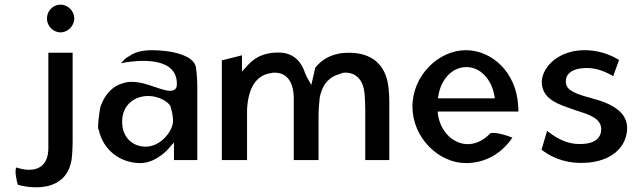

<svg xmlns="http://www.w3.org/2000/svg" viewBox="-20 -702 2781 830"><path d="M58 97C127 116 254 122 285 8C289 -5 291 -20 292 -37C293 -55 294 -72 294 -91V-474H189V-62C189 11 147 32 106 32C85 32 67 27 50 22C43 36 51 81 58 97ZM183 -622C183 -589 210 -562 242 -562C273 -562 301 -590 301 -622C301 -655 273 -682 242 -682C210 -682 183 -656 183 -622Z M537 -458H536C526 -453 515 -443 503 -428C509 -430 519 -432 527 -433C551 -436 732 -466 744 -352C745 -345 745 -338 744 -331C742 -310 720 -308 706 -310C671 -315 612 -343 570 -347C548 -349 533 -349 514 -343C460 -328 431 -288 414 -240C412 -235 398 -139 407 -141C425 -55 498 3 587 3C648 3 700 -47 715 -67L732 -86V-10H833V-320C833 -352 831 -382 827 -411C818 -464 720 -485 636 -485C588 -485 559 -474 537 -458ZM610 -68C552 -68 508 -109 508 -176C508 -250 563 -287 621 -287C663 -287 705 -265 716 -244L717 -243V-242C723 -223 728 -201 728 -179C728 -137 676 -68 610 -68Z M1043 -411 1026 -393V-463L939 -441V-10H1048V-230C1051 -282 1063 -321 1083 -347C1100 -368 1121 -382 1152 -386C1155 -387 1161 -388 1166 -388C1220 -388 1247 -349 1250 -285V-10H1357V-195C1357 -224 1359 -252 1362 -279C1368 -311 1380 -336 1397 -353C1411 -367 1427 -377 1449 -382C1456 -386 1464 -388 1473 -388C1522 -388 1551 -353 1556 -297C1558 -275 1559 -250 1559 -222V-10H1663V-260C1663 -281 1662 -299 1660 -318C1650 -432 1575 -485 1455 -472C1407 -464 1375 -447 1343 -410C1340 -396 1336 -379 1332 -362L1326 -335L1312 -359C1308 -366 1304 -373 1301 -381V-382H1300C1282 -442 1243 -475 1183 -475C1116 -475 1075 -450 1043 -411Z M1873 -209 1872 -220H2221C2221 -229 2221 -236 2220 -245C2212 -389 2107 -485 1994 -485C1876 -485 1763 -376 1763 -241C1763 -107 1876 3 1994 3C2073 3 2146 -34 2195 -107C2172 -116 2132 -130 2101 -127C2069 -93 2032 -77 1996 -79C1932 -83 1882 -140 1873 -209ZM2117 -289 2119 -277H1873L1875 -288C1885 -354 1931 -412 1996 -412C2057 -412 2105 -359 2117 -289Z M2321 -55C2378 -10 2446 5 2506 2C2625 -2 2691 -69 2691 -148C2691 -199 2657 -230 2611 -252C2559 -277 2496 -283 2454 -307C2440 -315 2426 -327 2426 -350C2426 -388 2461 -404 2497 -407C2540 -411 2578 -403 2631 -373L2656 -443C2599 -478 2535 -489 2484 -484C2386 -475 2325 -410 2322 -350C2322 -285 2371 -259 2435 -237C2472 -222 2518 -213 2549 -193C2563 -184 2579 -169 2579 -144C2579 -100 2543 -82 2502 -80C2454 -76 2406 -88 2345 -136Z"/></svg>

Font: Bluebird
Style: LiNrw
Weight: 300
Designer: Jasper
Foundry: Cannot Into Space Fonts
Version: Version 0.98